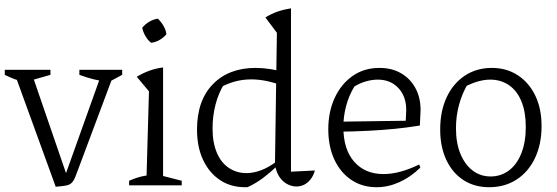

<svg xmlns="http://www.w3.org/2000/svg" viewBox="-25 -775 2331 803"><path d="M208 6 34 -473H106L259 -28H243L402 -473H454L296 -51Q290 -34 284.5 -23.5Q279 -13 271 -7Q263 -1 248 1.5Q233 4 208 6ZM81 -432Q57 -436 36 -444Q15 -452 -5 -462V-483H186V-462ZM430 -432Q368 -439 307 -462V-483H486V-462Z M515 0V-19Q531 -26 549 -32Q567 -38 588 -41L598 -393L547 -454Q572 -469 599 -479Q626 -489 657 -493V-39L735 -19V0ZM635 -697Q649 -684 659 -666.5Q669 -649 671 -632Q660 -618 642.5 -608Q625 -598 607 -596Q593 -607 583 -624.5Q573 -642 570 -659Q582 -674 599 -684Q616 -694 635 -697Z M1000 8Q940 8 895 -22Q850 -52 824.5 -106Q799 -160 799 -233Q799 -355 865.5 -423Q932 -491 1044 -491Q1074 -491 1106 -486Q1138 -481 1173 -471L1161 -415Q1088 -443 1026 -443Q988 -443 953.5 -433Q919 -423 885 -403L912 -423Q889 -386 876.5 -338Q864 -290 864 -238Q864 -178 882 -136Q900 -94 932.5 -72.5Q965 -51 1006 -51Q1035 -51 1067 -63Q1099 -75 1132 -100V-79Q1106 -54 1075.5 -31Q1045 -8 1010 8Q1007 8 1005 8Q1003 8 1000 8ZM1214 5Q1195 5 1175.5 -5.5Q1156 -16 1142.5 -37Q1129 -58 1125 -88L1133 -638L1085 -702Q1109 -717 1134.5 -726Q1160 -735 1192 -740V-57L1292 -62Q1286 -40 1273.5 -24.5Q1261 -9 1246 -2Q1231 5 1214 5ZM1156 -754 1155 -755H1156Z M1550 8Q1490 8 1444.5 -22.5Q1399 -53 1373.5 -107.5Q1348 -162 1348 -234Q1348 -308 1375 -366Q1402 -424 1450 -457.5Q1498 -491 1562 -491Q1614 -491 1652.5 -468.5Q1691 -446 1712.5 -406.5Q1734 -367 1734 -315L1731 -250Q1676 -241 1624.5 -236Q1573 -231 1515.5 -228Q1458 -225 1385 -224L1386 -266L1672 -270L1674 -315Q1674 -372 1641 -407Q1608 -442 1555 -442Q1531 -442 1505 -434.5Q1479 -427 1457 -413Q1434 -375 1422.5 -331.5Q1411 -288 1411 -244Q1411 -150 1456.5 -98.5Q1502 -47 1579 -47Q1646 -47 1728 -87L1733 -74Q1692 -34 1645 -13Q1598 8 1550 8Z M2021 8Q1959 8 1913 -22Q1867 -52 1841.5 -106.5Q1816 -161 1816 -233Q1816 -310 1843 -368Q1870 -426 1919 -458.5Q1968 -491 2032 -491Q2094 -491 2141 -460Q2188 -429 2214 -374.5Q2240 -320 2240 -248Q2240 -172 2212.5 -114Q2185 -56 2135.5 -24Q2086 8 2021 8ZM2027 -37Q2070 -37 2103.5 -62Q2137 -87 2155.5 -134Q2174 -181 2174 -244Q2174 -306 2156 -350.5Q2138 -395 2104 -418.5Q2070 -442 2025 -442Q1997 -442 1966 -432Q1935 -422 1900 -402L1934 -429Q1908 -385 1895 -337.5Q1882 -290 1882 -239Q1882 -177 1900.5 -132Q1919 -87 1951.5 -62Q1984 -37 2027 -37Z"/></svg>

Font: Piazzolla 24pt Light
Style: Regular
Weight: 300
Designer: Juan Pablo del Peral
Foundry: Huerta Tipografica
Version: Version 2.005